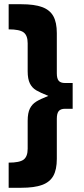

<svg xmlns="http://www.w3.org/2000/svg" viewBox="-20 -763 396 909"><path d="M324 -370V-248H288Q267 -248 258 -237Q249 -226 249 -201V-11Q249 40 232.5 69.5Q216 99 179.5 112.5Q143 126 80 126H21V7Q73 7 92 -7.5Q111 -22 111 -59V-191Q111 -228 121.5 -249Q132 -270 151.5 -282Q171 -294 209 -309Q171 -324 151.5 -335.5Q132 -347 121.5 -368Q111 -389 111 -426V-558Q111 -595 92 -609.5Q73 -624 21 -624V-743H80Q143 -743 179.5 -729.5Q216 -716 232.5 -686.5Q249 -657 249 -606V-416Q249 -391 258 -380.5Q267 -370 288 -370Z"/></svg>

Font: Montserrat arm2 SemiBold
Style: Regular
Weight: 600
Designer: Julieta Ulanovsky
Foundry: Julieta Ulanovsky
Version: Version 6.000